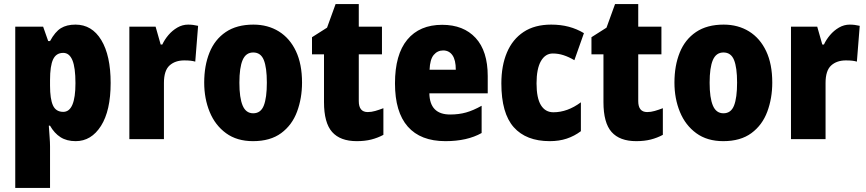

<svg xmlns="http://www.w3.org/2000/svg" viewBox="-20 -735 4256 944"><path d="M351 -614Q432 -614 478 -538Q524 -462 524 -327Q524 -191 476.5 -116Q429 -41 352 -41Q308 -41 277.5 -60.5Q247 -80 226 -117H220Q222 -85 224 -60Q226 -35 226 -15V189H55V-604H192L217 -533H226Q251 -579 279.5 -596.5Q308 -614 351 -614ZM291 -475Q256 -475 241 -443Q226 -411 226 -341V-314Q226 -248 240.5 -216.5Q255 -185 291 -185Q351 -185 351 -326Q351 -403 336 -439Q321 -475 291 -475Z M905 -614Q929 -614 954 -608L940 -432Q930 -435 917.5 -436.5Q905 -438 886 -438Q841 -438 813.5 -413Q786 -388 786 -327V-51H616V-604H745L770 -516H778Q789 -540 808 -562.5Q827 -585 852 -599.5Q877 -614 905 -614Z M1465 -329Q1465 -252 1440.5 -186Q1416 -120 1362.5 -80.5Q1309 -41 1224 -41Q1145 -41 1091.5 -80Q1038 -119 1011 -184.5Q984 -250 984 -329Q984 -412 1010 -476.5Q1036 -541 1090 -577.5Q1144 -614 1226 -614Q1297 -614 1351 -580.5Q1405 -547 1435 -483.5Q1465 -420 1465 -329ZM1157 -328Q1157 -254 1173 -216Q1189 -178 1225 -178Q1262 -178 1277 -216Q1292 -254 1292 -329Q1292 -403 1277 -440Q1262 -477 1225 -477Q1189 -477 1173 -440Q1157 -403 1157 -328Z M1788 -184Q1806 -184 1825 -189.5Q1844 -195 1865 -203V-72Q1837 -57 1805.5 -49Q1774 -41 1734 -41Q1653 -41 1613 -86Q1573 -131 1573 -233V-468H1514V-552L1588 -599L1630 -715H1744V-604H1858V-468H1744V-238Q1744 -184 1788 -184Z M2154 -613Q2259 -613 2318.5 -548.5Q2378 -484 2378 -361V-276H2091Q2093 -172 2193 -172Q2236 -172 2271.5 -182Q2307 -192 2348 -215V-81Q2277 -41 2170 -41Q2048 -41 1985 -112.5Q1922 -184 1922 -325Q1922 -467 1982.5 -540Q2043 -613 2154 -613ZM2159 -487Q2131 -487 2112.5 -465Q2094 -443 2092 -392H2221Q2221 -440 2204.5 -463.5Q2188 -487 2159 -487Z M2683 -41Q2567 -41 2506 -109.5Q2445 -178 2445 -325Q2445 -412 2472.5 -477Q2500 -542 2554.5 -578Q2609 -614 2690 -614Q2737 -614 2776.5 -603.5Q2816 -593 2851 -572L2804 -439Q2777 -455 2751 -463.5Q2725 -472 2698 -472Q2661 -472 2639.5 -434.5Q2618 -397 2618 -325Q2618 -253 2639.5 -218Q2661 -183 2701 -183Q2770 -183 2836 -232V-90Q2804 -66 2766.5 -53.5Q2729 -41 2683 -41Z M3162 -184Q3180 -184 3199 -189.5Q3218 -195 3239 -203V-72Q3211 -57 3179.5 -49Q3148 -41 3108 -41Q3027 -41 2987 -86Q2947 -131 2947 -233V-468H2888V-552L2962 -599L3004 -715H3118V-604H3232V-468H3118V-238Q3118 -184 3162 -184Z M3777 -329Q3777 -252 3752.5 -186Q3728 -120 3674.5 -80.5Q3621 -41 3536 -41Q3457 -41 3403.5 -80Q3350 -119 3323 -184.5Q3296 -250 3296 -329Q3296 -412 3322 -476.5Q3348 -541 3402 -577.5Q3456 -614 3538 -614Q3609 -614 3663 -580.5Q3717 -547 3747 -483.5Q3777 -420 3777 -329ZM3469 -328Q3469 -254 3485 -216Q3501 -178 3537 -178Q3574 -178 3589 -216Q3604 -254 3604 -329Q3604 -403 3589 -440Q3574 -477 3537 -477Q3501 -477 3485 -440Q3469 -403 3469 -328Z M4158 -614Q4182 -614 4207 -608L4193 -432Q4183 -435 4170.5 -436.5Q4158 -438 4139 -438Q4094 -438 4066.5 -413Q4039 -388 4039 -327V-51H3869V-604H3998L4023 -516H4031Q4042 -540 4061 -562.5Q4080 -585 4105 -599.5Q4130 -614 4158 -614Z"/></svg>

Font: Noto Sans Tamil UI Condensed Black
Style: Regular
Weight: 900
Width: 3
Designer: Jelle Bosma - Monotype Design Team
Foundry: Monotype Imaging Inc.
Version: Version 2.004; ttfautohint (v1.8.4.7-5d5b)